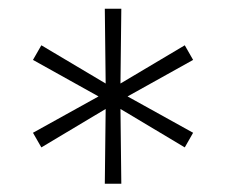

<svg xmlns="http://www.w3.org/2000/svg" viewBox="-20 -748 529 449"><path d="M225.1 -318.4 227.1 -493.2 76.7 -403.3 57.1 -437.5 210.4 -522.5 57.1 -607.9 76.7 -642.1 227.1 -552.7 225.1 -727.5H263.7L261.7 -552.7L412.1 -642.1L431.6 -607.9L278.3 -522.5L431.6 -437.5L412.1 -403.3L261.7 -493.2L263.7 -318.4Z"/></svg>

Font: Inter 18pt ExtraLight
Style: Regular
Weight: 250
Designer: Rasmus Andersson
Foundry: rsms
Version: Version 4.001;git-66647c0bb